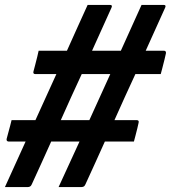

<svg xmlns="http://www.w3.org/2000/svg" viewBox="-31 -740 694 780"><path d="M16 -252H113Q134 -299 155.5 -345.5Q177 -392 198 -439H113Q102 -439 105 -450Q107 -457 111.5 -474.5Q116 -492 120.5 -510Q125 -528 126 -534H241Q262 -581 283 -627.5Q304 -674 325 -720H416Q427 -720 422 -709Q402 -665 382.5 -621.5Q363 -578 343 -534H460Q502 -628 544 -720H634Q645 -720 640 -709Q620 -665 600.5 -621.5Q581 -578 561 -534H635Q639 -534 642 -531Q644 -527 643 -523Q642 -517 637.5 -499Q633 -481 628.5 -463.5Q624 -446 622 -439H519Q497 -392 476 -345.5Q455 -299 434 -252H524Q535 -252 532 -241Q531 -235 527 -219Q523 -203 519 -187.5Q515 -172 513 -165H395Q375 -121 355.5 -77.5Q336 -34 316 9Q313 16 308.5 18Q304 20 299 20H207Q250 -73 292 -165H177Q157 -121 137.5 -77.5Q118 -34 98 9Q95 16 90.5 18Q86 20 81 20H-11Q10 -26 31 -72.5Q52 -119 73 -165H4Q0 -165 -3 -168Q-5 -172 -4 -176Q-2 -183 2 -198.5Q6 -214 10.5 -230Q15 -246 16 -252ZM216 -252H332Q375 -346 417 -439H301Q279 -392 258 -345.5Q237 -299 216 -252Z"/></svg>

Font: Recursive Sn Lnr St SmB
Style: Italic
Weight: 600
Italic angle: -15°
Version: Version 1.079;hotconv 1.0.112;makeotfexe 2.5.65598; ttfautoh